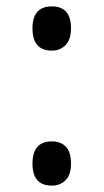

<svg xmlns="http://www.w3.org/2000/svg" viewBox="-20 -569 326 603"><path d="M143 -410Q82 -410 82 -480Q82 -549 143 -549Q203 -549 203 -480Q203 -445 186 -427.5Q169 -410 143 -410ZM143 14Q82 14 82 -55Q82 -125 143 -125Q171 -125 187 -108Q203 -91 203 -55Q203 -20 186 -3Q169 14 143 14Z"/></svg>

Font: Noto Sans Gurmukhi ExtraCondensed Medium
Style: Regular
Weight: 500
Width: 2
Designer: Jelle Bosma - Monotype Design Team
Foundry: Monotype Imaging Inc.
Version: Version 2.004; ttfautohint (v1.8.4.7-5d5b)